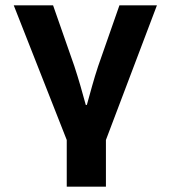

<svg xmlns="http://www.w3.org/2000/svg" viewBox="-20 -516 640 720"><path d="M230.3 184.1V8.9L31.5 -496.1H179L258.7 -268.2Q271.5 -229.1 281.6 -194.2Q291.6 -159.4 301.7 -122.5H305.7Q315.8 -159.4 325.6 -194.2Q335.3 -229.1 348.2 -268.2L427.9 -496.1H568.5L377.2 8.9V184.1Z"/></svg>

Font: Source Code Pro ExtraLight
Style: Regular
Weight: 200
Monospace: yes
Designer: Paul D. Hunt, Teo Tuominen
Foundry: Adobe
Version: Version 1.026;hotconv 1.1.0;makeotfexe 2.6.0